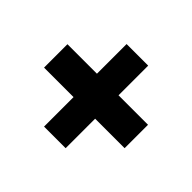

<svg xmlns="http://www.w3.org/2000/svg" viewBox="-114 -696 824 824"><g transform="rotate(-45 298.5 -283.5)"><path d="M369 -218V-39H227V-218H48V-349H227V-528H369V-349H549V-218Z"/></g></svg>

Font: Mach
Style: Bold
Weight: 700
Version: Version 1.002